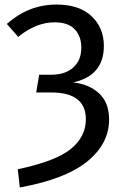

<svg xmlns="http://www.w3.org/2000/svg" viewBox="-20 -721 544 843"><path d="M228 -701Q328 -701 382 -650Q436 -599 436 -519Q436 -389 301 -359Q370 -352 414.5 -311.5Q459 -271 459 -196Q459 -90 363 -12Q267 66 67 102L58 22Q225 -13 291 -67Q357 -121 357 -197Q357 -315 205 -315H139L152 -393H206Q266 -393 301.5 -424.5Q337 -456 337 -512Q337 -562 308 -592.5Q279 -623 220 -623Q138 -623 60 -559L10 -616Q106 -701 228 -701Z"/></svg>

Font: Fira Sans
Style: Regular
Weight: 400
Designer: Carrois Corporate & Edenspiekermann AG
Foundry: Carrois Corporate GbR & Edenspiekermann AG
Version: Version 4.106;PS 004.106;hotconv 1.0.70;makeotf.lib2.5.58329